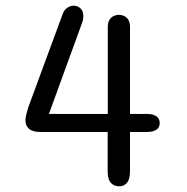

<svg xmlns="http://www.w3.org/2000/svg" viewBox="-20 -645 659 675"><path d="M400 10Q380.5 10 369.5 -2.5Q358.5 -15 358.5 -42.5V-181H122Q95 -181 82.2 -192Q69.5 -203 69.5 -221.5Q69.5 -230.5 72.5 -243Q75.5 -255.5 79 -266.5L199.5 -593.5Q205 -609.5 215.8 -617.2Q226.5 -625 239.5 -625Q252.5 -625 262.8 -615.8Q273 -606.5 273 -589Q273 -584.5 272.5 -580Q272 -575.5 270.5 -570L152 -244.5H359V-550Q359 -566 364.8 -575.2Q370.5 -584.5 379.8 -588.8Q389 -593 398 -593Q407.5 -593 416.5 -588.8Q425.5 -584.5 431.2 -575.2Q437 -566 437 -550V-244.5H496.5Q518 -244.5 529.8 -236.2Q541.5 -228 541.5 -212.5Q541.5 -197 529.8 -189Q518 -181 496.5 -181H437V-42.5Q437 -15 426.5 -2.5Q416 10 400 10Z"/></svg>

Font: Sono Monospace
Style: Regular
Weight: 400
Designer: Tyler Finck
Foundry: Tyler Finck
Version: Version 2.112